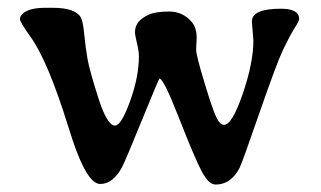

<svg xmlns="http://www.w3.org/2000/svg" viewBox="-20 -486 832 498"><path d="M708.5 -463.4Q755.9 -463.4 755.9 -437Q755.9 -431.6 743.4 -411.9Q731 -392.1 714.4 -357.4Q697.8 -322.8 652.8 -192.9Q607.9 -63 601.1 -49.8Q578.6 -7.3 539.1 -7.3Q521 -7.3 502.4 -43Q483.9 -78.6 444.1 -180.4Q404.3 -282.2 393.6 -282.2Q392.1 -282.2 348.6 -175.5Q305.2 -68.8 296.9 -53.2Q273.4 -8.8 240 -8.8Q206.5 -8.8 168.5 -122.1L156.2 -160.2Q104 -328.1 59.1 -390.6Q31.7 -428.7 31.7 -436.5Q31.7 -444.3 39.6 -451.2Q56.2 -465.8 98.1 -465.8H116.7Q175.8 -465.8 189.9 -440.4Q195.3 -430.7 198.5 -397.2Q201.7 -363.8 206.8 -334.2Q211.9 -304.7 234.9 -232.4Q257.8 -160.2 278.3 -160.2Q294.4 -160.2 317.4 -223.6Q340.3 -287.1 340.3 -340.3Q340.3 -353 335.2 -374Q330.1 -395 330.1 -402.8Q330.1 -432.1 366.2 -448.2Q383.8 -456.1 419.2 -456.1Q454.6 -456.1 478 -428.2Q490.2 -413.6 490.2 -386.2L489.3 -372.1L488.8 -356.4Q488.8 -342.8 510.3 -271.7Q531.7 -200.7 541.3 -181.4Q550.8 -162.1 561 -162.1Q582 -162.1 609.6 -242.7Q637.2 -323.2 637.2 -380.9L633.3 -430.2Q633.3 -463.4 708.5 -463.4Z"/></svg>

Font: Averia Serif Libre
Style: Regular
Weight: 400
Version: Version 1.002